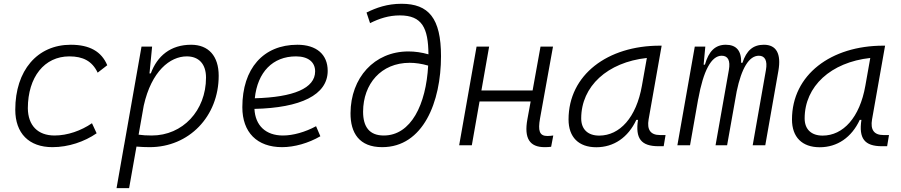

<svg xmlns="http://www.w3.org/2000/svg" viewBox="-20 -762 4728 1007"><path d="M266.1 -51.3C178.2 -51.3 127 -104 126 -194.3C126.5 -358.4 212.9 -466.3 343.8 -466.3C415 -466.3 463.4 -441.9 492.2 -380.9L542.5 -419.9C512.2 -492.2 449.7 -527.3 351.1 -527.3C175.3 -527.3 60.1 -392.1 60.1 -186.5C60.1 -63 131.8 9.8 254.9 9.8C339.4 9.8 423.3 -19 486.8 -63L462.4 -115.7C405.8 -76.7 334 -51.3 266.1 -51.3Z M657.2 224.6 695.8 6.8C718.8 8.8 742.2 9.8 765.1 9.8C971.2 9.8 1127 -151.4 1127 -364.7C1127 -468.3 1073.7 -527.3 982.4 -527.3C875 -527.3 804.7 -468.8 771 -377H763.7L764.6 -381.8L777.8 -517.6H722.2L631.3 -2L630.4 -0.5C630.4 -0.5 630.9 -0.5 630.9 -0.5L591.3 224.6ZM707 -55.7 733.9 -208C774.4 -389.2 872.1 -466.3 959.5 -466.3C1023.4 -466.3 1060.5 -425.8 1060.5 -355C1060.5 -181.6 938 -51.3 775.9 -51.3C749.5 -51.3 726.1 -52.7 707 -55.7Z M1463.9 -51.3C1374.5 -51.3 1318.8 -103 1314.5 -190.9C1556.2 -196.3 1698.7 -263.7 1698.7 -390.6C1698.7 -476.6 1639.6 -527.3 1539.6 -527.3C1360.8 -527.3 1251 -402.3 1251 -199.7C1251 -67.9 1328.1 9.8 1459.5 9.8C1523.9 9.8 1598.1 -11.2 1660.2 -47.4L1637.7 -100.1C1581.1 -69.3 1517.1 -51.3 1463.9 -51.3ZM1316.4 -246.6C1330.6 -383.8 1410.6 -466.3 1532.2 -466.3C1596.2 -466.3 1632.8 -436.5 1632.8 -387.7C1632.8 -298.8 1519 -252 1316.4 -246.6Z M1984.4 9.8C2199.7 9.8 2293 -227.5 2293 -467.3C2293 -666.5 2228 -742.2 2085.9 -742.2C2010.7 -742.2 1953.1 -721.2 1902.3 -696.3L1920.9 -640.6C1968.8 -664.6 2018.6 -681.2 2077.1 -681.2C2193.8 -681.2 2226.1 -615.2 2227.1 -477.1C2190.9 -487.3 2155.8 -492.2 2122.1 -492.2C1942.4 -492.2 1819.3 -353.5 1818.4 -168.5C1817.9 -64.9 1863.8 9.8 1984.4 9.8ZM2225.6 -418C2214.8 -214.8 2136.2 -51.3 1992.7 -51.3C1917.5 -51.3 1884.3 -96.7 1884.3 -176.3C1884.8 -322.3 1979 -432.6 2128.4 -432.6C2159.2 -432.6 2191.9 -427.7 2225.6 -418Z M2388.2 0H2454.6L2495.1 -230H2763.2L2746.1 -136.7C2727.5 -35.2 2758.8 9.8 2836.4 9.8C2849.1 9.8 2860.4 9.3 2870.6 7.8L2881.8 -51.3C2871.1 -49.8 2860.8 -48.8 2850.6 -48.8C2809.1 -48.8 2800.8 -76.2 2812.5 -141.6L2880.4 -517.6H2814.9L2773.4 -287.6H2504.9L2545.4 -517.6H2479.5Z M3107.4 10.3C3199.2 10.3 3274.4 -41 3317.4 -133.3H3326.2C3311.5 -36.1 3341.8 4.9 3434.1 4.9H3460.9L3470.7 -53.7H3441.4C3391.6 -53.7 3372.6 -82 3381.8 -135.7L3450.2 -522.5H3440.9C3167 -522.5 2961.9 -370.1 2961.9 -135.3C2961.9 -43 3014.6 10.3 3107.4 10.3ZM3122.6 -50.8C3063.5 -50.8 3028.3 -83.5 3028.3 -141.1C3028.3 -309.6 3166 -435.5 3372.6 -458L3346.7 -312.5C3317.4 -145.5 3230.5 -50.8 3122.6 -50.8Z M3679.2 -517.6H3624L3532.7 0H3599.1L3642.1 -244.1V-242.7C3668.9 -390.6 3710.4 -469.7 3765.1 -469.7C3798.3 -469.7 3811.5 -444.3 3802.7 -394.5L3732.9 0H3793.5L3843.8 -282.7C3869.1 -404.3 3908.7 -469.7 3960 -469.7C3992.2 -469.7 4005.9 -443.8 3997.1 -394.5L3927.7 0H3993.7L4062.5 -390.6C4078.1 -480.5 4051.8 -527.3 3986.3 -527.3C3929.7 -527.3 3895 -497.1 3874 -432.6H3867.2C3869.1 -496.1 3841.8 -527.3 3786.6 -527.3C3731.4 -527.3 3696.8 -493.2 3677.2 -422.9H3670.4Z M4279.3 10.3C4371.1 10.3 4446.3 -41 4489.3 -133.3H4498C4483.4 -36.1 4513.7 4.9 4606 4.9H4632.8L4642.6 -53.7H4613.3C4563.5 -53.7 4544.4 -82 4553.7 -135.7L4622.1 -522.5H4612.8C4338.9 -522.5 4133.8 -370.1 4133.8 -135.3C4133.8 -43 4186.5 10.3 4279.3 10.3ZM4294.4 -50.8C4235.4 -50.8 4200.2 -83.5 4200.2 -141.1C4200.2 -309.6 4337.9 -435.5 4544.4 -458L4518.6 -312.5C4489.3 -145.5 4402.3 -50.8 4294.4 -50.8Z"/></svg>

Font: Cascadia Code NF Light
Style: Italic
Weight: 300
Italic angle: -10°
Monospace: yes
Designer: Aaron Bell
Foundry: Saja Typeworks
Version: Version 2404.023